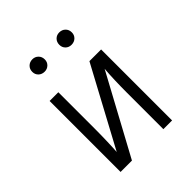

<svg xmlns="http://www.w3.org/2000/svg" viewBox="-208 -896 1030 1030"><g transform="rotate(-45 307.5 -381.0)"><path d="M503.1 -538.5V0H436.9V-276.4Q436.9 -324.1 438.5 -370.3Q440 -416.4 443.1 -451.8L198.5 0H112.3V-538.5H178.5V-263.6Q178.5 -213.8 176.9 -165.1Q175.4 -116.4 173.3 -90.3L414.4 -538.5ZM205.1 -668.2Q184.1 -668.2 170.5 -681.3Q156.9 -694.4 156.9 -714.4Q156.9 -735.4 170.5 -748.7Q184.1 -762.1 205.1 -762.1Q224.6 -762.1 238.2 -748.7Q251.8 -735.4 251.8 -714.4Q251.8 -694.4 238.2 -681.3Q224.6 -668.2 205.1 -668.2ZM408.7 -668.2Q388.7 -668.2 375.4 -681.3Q362.1 -694.4 362.1 -714.4Q362.1 -735.4 375.4 -748.7Q388.7 -762.1 408.7 -762.1Q429.7 -762.1 443.3 -748.7Q456.9 -735.4 456.9 -714.4Q456.9 -694.4 443.3 -681.3Q429.7 -668.2 408.7 -668.2Z"/></g></svg>

Font: Fira Code Light
Style: Regular
Weight: 300
Monospace: yes
Designer: Carrois Corporate, Edenspiekermann AG, Nikita Prokopov
Foundry: Carrois Corporate, Edenspiekermann AG, Nikita Prokopov
Version: Version 6.000; ttfautohint (v1.8.2) -l 8 -r 50 -G 200 -x 14 